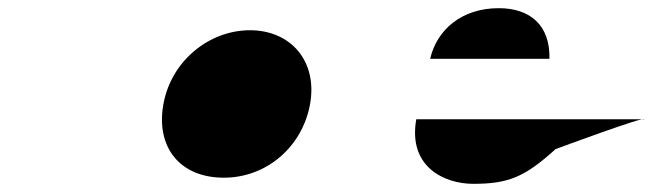

<svg xmlns="http://www.w3.org/2000/svg" viewBox="-20 -640 1597 470"><path d="M1557 -348C1561 -357 1340 -275 1340 -275C1264 -206 1224 -190 1138 -190C1070 -190 978 -230 999 -348ZM1033 -496C1049 -566 1109 -620 1201 -620C1279 -620 1327 -577 1325 -496ZM380 -385C399 -491 492 -566 592 -566C691 -566 758 -491 739 -385C720 -280 632 -205 528 -205C420 -205 361 -280 380 -385Z"/></svg>

Font: Hussar Dziwak
Style: Kur
Weight: 400
Version: Version 1.022